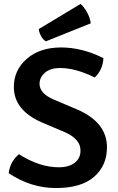

<svg xmlns="http://www.w3.org/2000/svg" viewBox="-20 -937 596 971"><path d="M24 -61Q31 -120 76 -157Q180 -91 277 -91Q329 -91 358 -114Q387 -137 387 -174Q389 -233 307 -269L189 -319Q50 -381 50 -497Q50 -583 116 -640Q182 -697 288.5 -697Q395 -697 503 -643Q500 -584 459 -545Q363 -593 284 -593Q235 -593 207.5 -569.5Q180 -546 180 -513Q180 -464 253 -433L371 -383Q521 -318 521 -192Q521 -100 456 -43Q391 14 263.5 14Q136 14 24 -61ZM176 -790 387 -917Q404 -904 420 -875Q436 -846 439 -819L212 -728Q198 -736 188 -754Q178 -772 176 -790Z"/></svg>

Font: Signika Negative
Style: Semibold
Weight: 600
Designer: Anna Giedrys
Foundry: Anna Giedrys
Version: Version 1.001